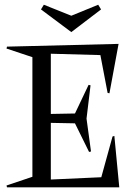

<svg xmlns="http://www.w3.org/2000/svg" viewBox="-20 -799 577 819"><path d="M7.8 -7.8 118.2 -44.9V-555.2L7.8 -591.8L9.8 -600.1L485.8 -611.8L446.8 -400.9L439 -402.8L408.2 -564L196.8 -569.8V-313L299.8 -314.9L357.9 -437L366.2 -435.1L349.1 -293L368.2 -152.8L359.9 -150.9L299.8 -272.9L196.8 -274.9V-33.2L412.1 -43L460 -216.8L467.8 -219.2L488.8 0H9.8ZM154.8 -758.8 167 -778.8 284.2 -731.9 398.9 -778.8 411.1 -758.8 284.2 -662.1Z"/></svg>

Font: Halibut Cnd
Style: Regular
Weight: 400
Width: 3
Designer: Matteo Maggi
Foundry: Collletttivo
Version: Version 3.080 | FøM Fix